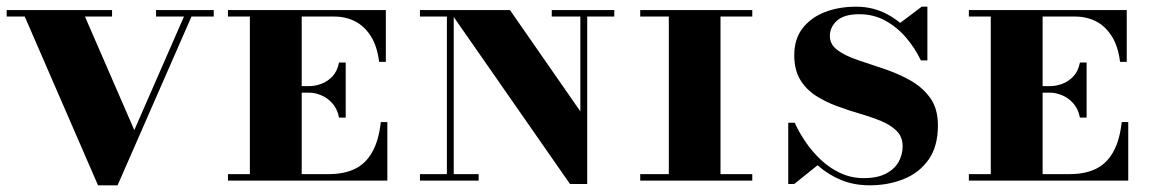

<svg xmlns="http://www.w3.org/2000/svg" viewBox="-20 -540 3448 574"><path d="M273 14 45.5 -510H225.5L381.5 -151L538.5 -510H561L331.5 14ZM0 -490.5V-510H315V-490.5ZM446.5 -490.5V-510H619V-490.5Z M993.5 -188.5Q988.5 -214.5 973.8 -231Q959 -247.5 940.2 -255.2Q921.5 -263 904 -263H849V-282.5H904Q921.5 -282.5 940.2 -289.2Q959 -296 973.8 -311.5Q988.5 -327 993.5 -353H1013.5V-188.5ZM1118.5 -175H1138V0H661.5V-19.5H727V-490.5H661.5V-510H1133.5V-355H1113.5Q1107.5 -402.5 1088.2 -432.5Q1069 -462.5 1041 -476.5Q1013 -490.5 979.5 -490.5H882V-19.5H964Q1007.5 -19.5 1039.8 -34.5Q1072 -49.5 1092 -83.8Q1112 -118 1118.5 -175Z M1684 10 1322 -510H1504.5L1715 -207V-510H1735.5V10ZM1235.5 0V-19.5H1411V0ZM1316 0V-490.5H1235.5V-510H1336.5V0ZM1629.5 -490.5V-510H1816.5V-490.5Z M1979.5 0V-510H2134V0ZM1894 0V-19.5H2229V0ZM1894 -490.5V-510H2229V-490.5Z M2580 14Q2533 14 2494.8 -1.8Q2456.5 -17.5 2426.2 -44.2Q2396 -71 2373.8 -104.5Q2351.5 -138 2336.5 -173H2356Q2368.5 -145 2388 -116.2Q2407.5 -87.5 2433.5 -62.8Q2459.5 -38 2492 -22.8Q2524.5 -7.5 2562.5 -7.5Q2603 -7.5 2628.8 -21Q2654.5 -34.5 2666.5 -56.2Q2678.5 -78 2678.5 -102.5Q2678.5 -130.5 2661 -148.2Q2643.5 -166 2614.5 -178Q2585.5 -190 2551 -200Q2516.5 -210 2482 -222.8Q2447.5 -235.5 2418.5 -254.2Q2389.5 -273 2372 -302.2Q2354.5 -331.5 2354.5 -375Q2354.5 -423 2379 -455Q2403.5 -487 2445.2 -503.5Q2487 -520 2539.5 -520Q2591 -520 2633.2 -497Q2675.5 -474 2705.8 -437.2Q2736 -400.5 2752.5 -359.5H2733Q2716 -395.5 2689.2 -427Q2662.5 -458.5 2627.2 -478Q2592 -497.5 2549 -497.5Q2503.5 -497.5 2482.2 -478.2Q2461 -459 2461 -432.5Q2461 -406.5 2484.2 -389.8Q2507.5 -373 2544.5 -360.5Q2581.5 -348 2622.8 -334.2Q2664 -320.5 2700.8 -300Q2737.5 -279.5 2760.8 -247.5Q2784 -215.5 2784 -165Q2784 -102.5 2756.2 -63Q2728.5 -23.5 2682 -4.8Q2635.5 14 2580 14ZM2336.5 10V-173Q2354 -146 2368.8 -125Q2383.5 -104 2398.2 -86.2Q2413 -68.5 2430.5 -51L2354.5 10ZM2752.5 -359.5Q2738.5 -385.5 2724.8 -402.5Q2711 -419.5 2696 -434Q2681 -448.5 2662.5 -465L2735.5 -520H2752.5Z M3208.5 -188.5Q3203.5 -214.5 3188.8 -231Q3174 -247.5 3155.2 -255.2Q3136.5 -263 3119 -263H3064V-282.5H3119Q3136.5 -282.5 3155.2 -289.2Q3174 -296 3188.8 -311.5Q3203.5 -327 3208.5 -353H3228.5V-188.5ZM3333.5 -175H3353V0H2876.5V-19.5H2942V-490.5H2876.5V-510H3348.5V-355H3328.5Q3322.5 -402.5 3303.2 -432.5Q3284 -462.5 3256 -476.5Q3228 -490.5 3194.5 -490.5H3097V-19.5H3179Q3222.5 -19.5 3254.8 -34.5Q3287 -49.5 3307 -83.8Q3327 -118 3333.5 -175Z"/></svg>

Font: Bodoni Moda SC 11pt
Style: Bold
Weight: 700
Version: Version 2.005